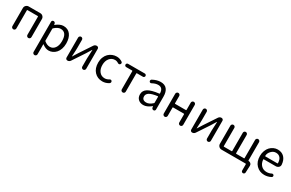

<svg xmlns="http://www.w3.org/2000/svg" viewBox="185 -2059 5739 3792"><g transform="rotate(30 3054.5 -163.0)"><path d="M91.8 -45.9V-458Q91.8 -493.2 116.7 -518.1Q141.6 -543 176.8 -543H441.4Q476.6 -543 501.5 -518.1Q526.4 -493.2 526.4 -458V-45.9Q526.4 -26.4 512.7 -13.2Q499 0 480.5 0Q461.9 0 448.2 -13.2Q434.6 -26.4 434.6 -45.9V-459Q434.6 -468.8 424.8 -468.8H192.4Q182.6 -468.8 182.6 -459V-45.9Q182.6 -26.4 169.4 -13.2Q156.2 0 137.7 0Q119.1 0 105.5 -13.2Q91.8 -26.4 91.8 -45.9Z M709 186.5V-502.9Q709 -518.6 720.2 -529.3Q731.4 -540 747.1 -540Q762.7 -540 774.9 -529.8Q787.1 -519.5 789.1 -502.9L792 -479.5Q792 -478.5 793.5 -478.5Q794.9 -478.5 795.9 -479.5Q888.7 -554.7 967.8 -554.7Q1071.3 -554.7 1127.9 -480Q1184.6 -405.3 1184.6 -277.3Q1184.6 -210 1165 -153.8Q1145.5 -97.7 1112.8 -61Q1080.1 -24.4 1037.6 -4.4Q995.1 15.6 948.2 15.6Q878.9 15.6 805.7 -41Q803.7 -43 800.8 -42Q797.9 -41 798.8 -38.1L799.8 47.9V186.5Q799.8 205.1 786.6 218.3Q773.4 231.4 754.9 231.4Q736.3 231.4 722.7 218.3Q709 205.1 709 186.5ZM933.6 -60.5Q1002 -60.5 1045.4 -118.7Q1088.9 -176.8 1088.9 -276.4Q1088.9 -477.5 946.3 -477.5Q883.8 -477.5 807.6 -409.2Q799.8 -402.3 799.8 -392.6V-127Q799.8 -117.2 807.6 -111.3Q871.1 -60.5 933.6 -60.5Z M1371.1 0Q1353.5 0 1340.8 -12.2Q1328.1 -24.4 1328.1 -43V-498Q1328.1 -516.6 1341.3 -529.8Q1354.5 -543 1373 -543Q1391.6 -543 1404.3 -529.8Q1417 -516.6 1417 -498V-316.4Q1417 -291 1415.5 -258.3Q1414.1 -225.6 1411.6 -184.1Q1409.2 -142.6 1408.2 -118.2Q1408.2 -116.2 1410.2 -116.2Q1412.1 -116.2 1413.1 -118.2Q1449.2 -173.8 1484.4 -232.4L1667 -507.8Q1690.4 -543 1732.4 -543Q1750 -543 1762.7 -530.8Q1775.4 -518.6 1775.4 -501V-44.9Q1775.4 -26.4 1762.2 -13.2Q1749 0 1730.5 0Q1711.9 0 1699.2 -13.2Q1686.5 -26.4 1686.5 -44.9V-226.6Q1686.5 -268.6 1695.3 -425.8Q1695.3 -427.7 1693.4 -427.7Q1691.4 -427.7 1690.4 -426.8Q1633.8 -335 1619.1 -310.5L1436.5 -35.2Q1413.1 0 1371.1 0Z M2172.9 12.7Q2061.5 12.7 1989.7 -63.5Q1918 -139.6 1918 -271.5Q1918 -336.9 1939.5 -391.6Q1960.9 -446.3 1997.1 -481.9Q2033.2 -517.6 2080.6 -537.1Q2127.9 -556.6 2180.7 -556.6Q2250 -556.6 2308.6 -516.6Q2322.3 -507.8 2324.2 -491.7Q2326.2 -475.6 2315.4 -462.9Q2306.6 -450.2 2290.5 -448.7Q2274.4 -447.3 2261.7 -456.1Q2224.6 -481.4 2183.6 -481.4Q2109.4 -481.4 2061.5 -422.9Q2013.7 -364.3 2013.7 -271.5Q2013.7 -177.7 2060.1 -120.6Q2106.4 -63.5 2181.6 -63.5Q2233.4 -63.5 2280.3 -94.7Q2293 -102.5 2307.1 -100.6Q2321.3 -98.6 2329.1 -86.9Q2335.9 -76.2 2335.9 -64.5Q2335.9 -61.5 2335 -57.6Q2333 -42 2320.3 -33.2Q2252.9 12.7 2172.9 12.7Z M2586.9 -45.9V-459Q2586.9 -468.8 2577.1 -468.8H2442.4Q2426.8 -468.8 2416 -479.5Q2405.3 -490.2 2405.3 -505.9Q2405.3 -521.5 2416 -532.2Q2426.8 -543 2442.4 -543H2824.2Q2838.9 -543 2850.1 -532.2Q2861.3 -521.5 2861.3 -505.9Q2861.3 -490.2 2850.1 -479.5Q2838.9 -468.8 2824.2 -468.8H2687.5Q2677.7 -468.8 2677.7 -459V-45.9Q2677.7 -26.4 2664.6 -13.2Q2651.4 0 2632.3 0Q2613.3 0 2600.1 -13.2Q2586.9 -26.4 2586.9 -45.9Z M3105.5 12.7Q3035.2 12.7 2990.7 -28.3Q2946.3 -69.3 2946.3 -140.6Q2946.3 -227.5 3023.9 -275.4Q3101.6 -323.2 3270.5 -342.8Q3281.2 -343.8 3280.3 -353.5Q3276.4 -481.4 3168.9 -481.4Q3105.5 -481.4 3036.1 -442.4Q3023.4 -434.6 3009.3 -438Q2995.1 -441.4 2987.3 -454.1Q2980.5 -467.8 2983.9 -482.4Q2987.3 -497.1 3001 -504.9Q3095.7 -556.6 3183.6 -556.6Q3279.3 -556.6 3325.7 -497.6Q3372.1 -438.5 3372.1 -334V-37.1Q3372.1 -21.5 3360.8 -10.7Q3349.6 0 3334 0Q3318.4 0 3306.2 -10.7Q3293.9 -21.5 3292 -37.1L3289.1 -63.5Q3289.1 -65.4 3287.6 -65.4Q3286.1 -65.4 3284.2 -64.5Q3190.4 12.7 3105.5 12.7ZM3131.8 -59.6Q3168 -59.6 3201.2 -75.7Q3234.4 -91.8 3273.4 -126Q3280.3 -131.8 3280.3 -141.6V-274.4Q3280.3 -278.3 3277.3 -280.3Q3275.4 -283.2 3272.5 -283.2Q3271.5 -283.2 3271.5 -283.2Q3143.6 -266.6 3089.8 -233.4Q3036.1 -200.2 3036.1 -147.5Q3036.1 -102.5 3062 -81.1Q3087.9 -59.6 3131.8 -59.6Z M3543.9 -45.9V-497.1Q3543.9 -516.6 3557.6 -529.8Q3571.3 -543 3589.8 -543Q3608.4 -543 3621.6 -529.8Q3634.8 -516.6 3634.8 -497.1V-333Q3634.8 -323.2 3644.5 -323.2H3887.7Q3897.5 -323.2 3897.5 -333V-497.1Q3897.5 -516.6 3910.6 -529.8Q3923.8 -543 3942.9 -543Q3961.9 -543 3975.1 -529.8Q3988.3 -516.6 3988.3 -497.1V-45.9Q3988.3 -26.4 3975.1 -13.2Q3961.9 0 3942.9 0Q3923.8 0 3910.6 -13.2Q3897.5 -26.4 3897.5 -45.9V-232.4Q3897.5 -242.2 3887.7 -242.2H3644.5Q3634.8 -242.2 3634.8 -232.4V-45.9Q3634.8 -26.4 3621.6 -13.2Q3608.4 0 3589.8 0Q3571.3 0 3557.6 -13.2Q3543.9 -26.4 3543.9 -45.9Z M4214.8 0Q4197.3 0 4184.6 -12.2Q4171.9 -24.4 4171.9 -43V-498Q4171.9 -516.6 4185.1 -529.8Q4198.2 -543 4216.8 -543Q4235.4 -543 4248 -529.8Q4260.7 -516.6 4260.7 -498V-316.4Q4260.7 -291 4259.3 -258.3Q4257.8 -225.6 4255.4 -184.1Q4252.9 -142.6 4252 -118.2Q4252 -116.2 4253.9 -116.2Q4255.9 -116.2 4256.8 -118.2Q4293 -173.8 4328.1 -232.4L4510.7 -507.8Q4534.2 -543 4576.2 -543Q4593.8 -543 4606.4 -530.8Q4619.1 -518.6 4619.1 -501V-44.9Q4619.1 -26.4 4606 -13.2Q4592.8 0 4574.2 0Q4555.7 0 4543 -13.2Q4530.3 -26.4 4530.3 -44.9V-226.6Q4530.3 -268.6 4539.1 -425.8Q4539.1 -427.7 4537.1 -427.7Q4535.2 -427.7 4534.2 -426.8Q4477.5 -335 4462.9 -310.5L4280.3 -35.2Q4256.8 0 4214.8 0Z M5456.1 -80.1Q5456.1 -72.3 5463.9 -72.3Q5493.2 -72.3 5513.7 -51.8Q5534.2 -31.2 5533.2 -2L5526.4 154.3Q5526.4 170.9 5514.2 182.1Q5502 193.4 5486.3 193.4Q5469.7 193.4 5458.5 182.1Q5447.3 170.9 5447.3 154.3V11.7Q5447.3 2 5437.5 2H4887.7Q4852.5 2 4827.6 -22.9Q4802.7 -47.9 4802.7 -83V-496.1Q4802.7 -514.6 4815.9 -527.8Q4829.1 -541 4847.7 -541Q4866.2 -541 4879.4 -527.8Q4892.6 -514.6 4892.6 -496.1V-82Q4892.6 -72.3 4902.3 -72.3H5075.2Q5085 -72.3 5085 -82V-497.1Q5085 -515.6 5097.7 -528.3Q5110.4 -541 5128.9 -541Q5147.5 -541 5160.2 -528.3Q5172.9 -515.6 5172.9 -497.1V-82Q5172.9 -72.3 5182.6 -72.3H5356.4Q5366.2 -72.3 5366.2 -82V-496.1Q5366.2 -514.6 5379.4 -527.8Q5392.6 -541 5411.1 -541Q5429.7 -541 5442.9 -527.8Q5456.1 -514.6 5456.1 -496.1Z M5866.2 12.7Q5754.9 12.7 5680.7 -64Q5606.4 -140.6 5606.4 -271.5Q5606.4 -335 5627 -389.6Q5647.5 -444.3 5681.6 -480.5Q5715.8 -516.6 5760.3 -536.6Q5804.7 -556.6 5851.6 -556.6Q5946.3 -556.6 6002.4 -497.6Q6058.6 -438.5 6066.4 -335Q6066.4 -331.1 6066.4 -328.1Q6066.4 -296.9 6043 -274.4Q6015.6 -250 5978.5 -250H5707Q5703.1 -250 5700.7 -247.1Q5698.2 -244.1 5698.2 -240.2Q5705.1 -157.2 5753.9 -108.4Q5802.7 -59.6 5877.9 -59.6Q5934.6 -59.6 5984.4 -85.9Q5996.1 -91.8 6009.8 -88.4Q6023.4 -85 6030.3 -73.2Q6037.1 -60.5 6033.7 -46.4Q6030.3 -32.2 6017.6 -25.4Q5945.3 12.7 5866.2 12.7ZM5697.3 -323.2Q5697.3 -320.3 5700.2 -318.4Q5702.1 -315.4 5706.1 -315.4H5977.5Q5982.4 -315.4 5984.9 -317.9Q5987.3 -320.3 5987.3 -324.2Q5987.3 -324.2 5987.3 -325.2Q5985.4 -402.3 5950.2 -443.4Q5915 -484.4 5852.5 -484.4Q5794.9 -484.4 5752 -441.4Q5697.3 -388.7 5697.3 -323.2Z"/></g></svg>

Font: irohamaru Regular
Style: Regular
Weight: 400
Designer: [Source Han Sans]
Ryoko NISHIZUKA  (kana & ideographs); Paul D. Hunt (Latin, Greek & Cyrillic); Wenlong ZHANG  (bopomofo
Version: Version 1.00